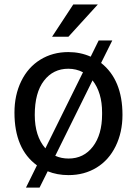

<svg xmlns="http://www.w3.org/2000/svg" viewBox="-20 -770 606 855"><path d="M44.4 -269Q44.4 -346.7 74.5 -408.4Q104.5 -470.2 159.4 -504.2Q214.4 -538.1 284.2 -538.1Q337.9 -538.1 383.8 -517.6L419.4 -589.8H480L430.2 -489.7Q525.4 -414.6 525.4 -258.3Q525.4 -181.2 495.1 -119.1Q464.8 -57.1 410.2 -23.7Q355.5 9.8 285.2 9.8Q234.4 9.8 192.4 -7.3L156.2 65.4H95.7L144.5 -33.7Q44.4 -106.4 44.4 -269ZM134.8 -258.3Q134.8 -163.6 182.1 -109.4L349.6 -448.2Q319.3 -463.9 284.2 -463.9Q216.8 -463.9 175.8 -410.6Q134.8 -357.4 134.8 -258.3ZM434.6 -269Q434.6 -357.9 392.1 -412.1L226.1 -76.2Q252.9 -64 285.2 -64Q353 -64 393.8 -117.4Q434.6 -170.9 434.6 -261.2ZM306.2 -750H415.5L284.7 -606.4H211.9Z"/></svg>

Font: APIMedia Roboto
Style: Regular
Weight: 400
Designer: Google
Version: Version 2.137; 2017